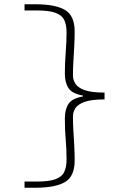

<svg xmlns="http://www.w3.org/2000/svg" viewBox="-20 -728 640 900"><path d="M95 152V123H153Q210 123 240 112Q270 101 281 78Q292 55 292 20Q292 -29 288 -73.5Q284 -118 284 -172Q284 -215 301 -241Q318 -267 369 -276V-280Q318 -289 301 -315Q284 -341 284 -384Q284 -432 288 -481.5Q292 -531 292 -576Q292 -612 281 -634.5Q270 -657 240 -668Q210 -679 153 -679H95V-708H147Q239 -708 284.5 -681.5Q330 -655 330 -580Q330 -546 328 -510.5Q326 -475 324 -440.5Q322 -406 322 -374Q322 -354 333.5 -335.5Q345 -317 377 -305.5Q409 -294 470 -294V-262Q409 -262 377 -250.5Q345 -239 333.5 -221Q322 -203 322 -182Q322 -148 324 -114.5Q326 -81 328 -47Q330 -13 330 24Q330 99 284.5 125.5Q239 152 147 152Z"/></svg>

Font: Source Code Pro ExtraLight Light
Style: Regular
Weight: 300
Monospace: yes
Version: Version 1.018;hotconv 1.0.116;makeotfexe 2.5.65601